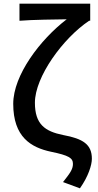

<svg xmlns="http://www.w3.org/2000/svg" viewBox="-20 -817 531 1045"><path d="M415 208C461 143 480 81 480 47C480 -31 432 -62 324 -82C224 -102 170 -141 170 -258C170 -399 323 -609 465 -704H471V-797H86V-704C157 -710 285 -711 343 -712C199 -602 52 -408 52 -252C52 -71 149 -14 258 9C355 29 377 43 377 75C377 105 360 127 323 174Z"/></svg>

Font: ChiuKong Gothic CL Medium
Style: Regular
Weight: 500
Designer: Ryoko NISHIZUKA 西塚涼子 (kana, bopomofo & ideographs); Paul D. Hunt (Latin, Greek & Cyrillic); Sandoll Communications 산돌커뮤니
Foundry: Adobe
Version: Version 1.300